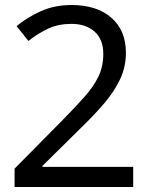

<svg xmlns="http://www.w3.org/2000/svg" viewBox="-20 -744 595 764"><path d="M38 0V-73L225 -262Q278 -316 315.5 -358Q353 -400 372 -440Q391 -480 391 -529Q391 -588 356 -618.5Q321 -649 265 -649Q213 -649 173.5 -631Q134 -613 93 -581L46 -640Q88 -675 142.5 -699.5Q197 -724 265 -724Q365 -724 423 -673.5Q481 -623 481 -534Q481 -478 458 -429Q435 -380 394 -332Q353 -284 298 -231L149 -84V-80H510V0Z"/></svg>

Font: Noto IKEA Arabic
Style: Regular
Weight: 400
Designer: Monotype Design Team
Foundry: Monotype Imaging Inc.
Version: Version 1.200